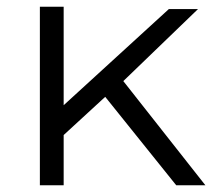

<svg xmlns="http://www.w3.org/2000/svg" viewBox="-20 -553 641 573"><path d="M593 0 348 -311 571 -526H484L170 -239V-533H99V0H170V-150L294 -264L506 0Z"/></svg>

Font: Montserrat Z
Style: Regular
Weight: 400
Designer: Julieta Ulanovsky
Foundry: Julieta Ulanovsky
Version: Version 8.000